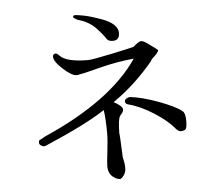

<svg xmlns="http://www.w3.org/2000/svg" viewBox="-57 -854 1114 983"><g transform="rotate(-5 500.0 -362.0)"><path d="M580 -680Q580 -726 501 -756Q449 -775 412 -783Q375 -790 364 -790Q353 -790 353 -781Q353 -777 373 -766Q428 -751 463 -717Q497 -682 515 -654Q523 -642 546 -642Q580 -642 580 -680ZM870 -252Q840 -277 753 -310Q665 -342 606 -348Q580 -342 580 -329V-328Q580 -315 595 -311Q658 -295 726 -251Q794 -207 826 -167Q839 -151 853 -151Q867 -151 876 -158Q884 -165 884 -203Q884 -241 870 -252ZM233 -588Q233 -563 277 -523Q320 -483 347 -483Q351 -483 368 -487Q384 -490 388 -491Q391 -491 476 -513Q560 -534 644 -542Q505 -337 156 -184Q156 -183 127 -168Q123 -165 123 -156Q123 -146 132 -141Q140 -135 146 -135Q152 -135 159 -138Q368 -227 468 -293Q475 -244 475 -173V-172Q475 -137 468 -80Q461 -22 461 -5Q461 44 504 62Q513 66 521 66Q528 66 540 50Q552 33 552 13Q552 -8 548 -26L544 -43Q539 -167 537 -167Q538 -242 549 -256Q553 -262 560 -270Q567 -278 567 -287Q567 -305 522 -329Q636 -407 732 -523Q732 -528 740 -535Q772 -563 772 -574Q772 -577 714 -618Q699 -628 688 -628Q677 -628 648 -602Q639 -599 536 -577Q432 -555 411 -555Q302 -555 268 -589Q255 -603 248 -603Q233 -602 233 -588Z"/></g></svg>

Font: Sawarabi Mincho
Style: Regular
Weight: 400
Version: Version 1.082; ttfautohint (v1.8.4.7-5d5b)